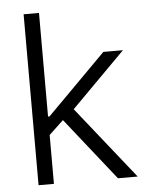

<svg xmlns="http://www.w3.org/2000/svg" viewBox="-52 -771 622 814"><g transform="rotate(-5 258.5 -364.0)"><path d="M138.7 -202.6V-286.6H150.9L401.9 -539.1H485.4L236.8 -289.1L229.5 -288.1ZM79.1 0V-727.5H144.5V0ZM417 0 197.8 -276.4 244.6 -321.8 501 0Z"/></g></svg>

Font: Inter 18pt Light
Style: Regular
Weight: 300
Designer: Rasmus Andersson
Foundry: rsms
Version: Version 4.001;git-66647c0bb